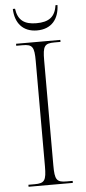

<svg xmlns="http://www.w3.org/2000/svg" viewBox="-60 -921 428 955"><g transform="rotate(-5 154.0 -444.0)"><path d="M153 -771C226 -771 263 -819 265 -888H255C247 -829 214 -807 153 -807C93 -807 61 -830 53 -888H42C44 -818 82 -771 153 -771ZM43 0H264V-10H234C184 -10 175 -23 175 -95V-619C175 -691 184 -704 234 -704H264V-714H43V-704H74C124 -704 133 -691 133 -620V-95C133 -23 124 -10 74 -10H43Z"/></g></svg>

Font: Noto Serif Display SemiCondensed ExtraLight
Style: Regular
Weight: 200
Width: 4
Designer: Monotype Design Team
Foundry: Monotype Imaging Inc.
Version: Version 2.009